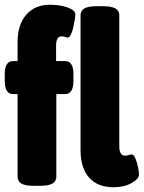

<svg xmlns="http://www.w3.org/2000/svg" viewBox="-28 -780 605 808"><path d="M115 2Q78 2 62 -7.5Q46 -17 46 -36V-384H27Q-8 -384 -8 -440V-468Q-8 -523 27 -523H46V-604Q46 -676 82.5 -718Q119 -760 182 -760Q225 -760 257 -748.5Q289 -737 289 -719Q289 -712 286.5 -696Q284 -680 280 -663Q276 -646 270 -634Q264 -622 258 -622Q252 -622 246 -624.5Q240 -627 231 -627Q208 -627 208 -587V-523H246Q281 -523 281 -468V-440Q281 -384 246 -384H209V-36Q209 -17 192.5 -7.5Q176 2 140 2ZM450 8Q383 8 347 -32.5Q311 -73 311 -148V-716Q311 -735 327 -744.5Q343 -754 380 -754H404Q441 -754 457.5 -744.5Q474 -735 474 -716V-165Q474 -125 498 -125Q507 -125 513.5 -127.5Q520 -130 526 -130Q535 -130 542 -113Q549 -96 553 -76Q557 -56 557 -46Q557 -27 525.5 -9.5Q494 8 450 8Z"/></svg>

Font: Asap Condensed ExtraBold
Style: Regular
Weight: 800
Width: 3
Designer: Pablo Cosgaya
Foundry: Omnibus-Type
Version: Version 3.001; ttfautohint (v1.8.4.7-5d5b)